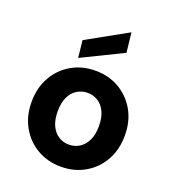

<svg xmlns="http://www.w3.org/2000/svg" viewBox="-140 -870 890 989"><g transform="rotate(20 305.5 -375.5)"><path d="M305 12Q233 12 175 -21.5Q117 -55 83.5 -114.5Q50 -174 50 -251Q50 -328 83.5 -387.5Q117 -447 175 -480.5Q233 -514 306 -514Q379 -514 436.5 -480.5Q494 -447 527.5 -388Q561 -329 561 -251Q561 -174 527.5 -114.5Q494 -55 436 -21.5Q378 12 305 12ZM305 -109Q337 -109 362.5 -125Q388 -141 403.5 -172.5Q419 -204 419 -251Q419 -298 404 -329.5Q389 -361 363.5 -377Q338 -393 306 -393Q275 -393 249 -377Q223 -361 208 -329.5Q193 -298 193 -251Q193 -204 208 -172.5Q223 -141 248.5 -125Q274 -109 305 -109ZM198 -545 188 -639 411 -763 423 -655Z"/></g></svg>

Font: DM Sans 16pt ExtraBold
Style: Regular
Weight: 800
Version: Version 4.004;gftools[0.9.30]